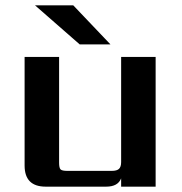

<svg xmlns="http://www.w3.org/2000/svg" viewBox="-20 -698 682 718"><path d="M393 -532H278L111 -678H254ZM433 -485H562V0H433V-31Q421 0 377 0H151Q72 0 72 -79V-485H201V-90Q201 -70 206.5 -64.5Q212 -59 232 -59H398Q417 -59 425 -66.5Q433 -74 433 -92Z"/></svg>

Font: Sarpanch SemiBold
Style: Regular
Weight: 600
Designer: Manushi Parikh (Devanagari and Latin), Jyotish Sonowal (Devanagari)
Foundry: Indian Type Foundry
Version: Version 2.004;PS 1.0;hotconv 1.0.78;makeotf.lib2.5.61930; tt